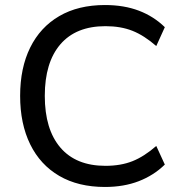

<svg xmlns="http://www.w3.org/2000/svg" viewBox="-20 -734 725 763"><path d="M397 9Q291 9 215.5 -35Q140 -79 100 -160.5Q60 -242 60 -353Q60 -464 100 -545Q140 -626 215.5 -670Q291 -714 397 -714Q473 -714 532 -691.5Q591 -669 635 -626L601 -551Q553 -593 506.5 -611.5Q460 -630 399 -630Q282 -630 220 -558Q158 -486 158 -353Q158 -220 220 -147.5Q282 -75 399 -75Q460 -75 506.5 -93.5Q553 -112 601 -154L635 -80Q591 -37 531.5 -14Q472 9 397 9Z"/></svg>

Font: Mulish Medium
Style: Regular
Weight: 500
Designer: Vernon Adams
Foundry: Vernon Adams
Version: Version 3.603; ttfautohint (v1.8.3)